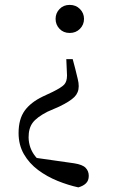

<svg xmlns="http://www.w3.org/2000/svg" viewBox="-20 -551 472 801"><path d="M270.8 -530.6Q296.6 -530.6 313.5 -513.4Q330.5 -496.2 330.5 -472.2Q330.5 -448 313.5 -430.7Q296.6 -413.5 270.8 -413.5Q244.8 -413.5 228.4 -430.7Q211.9 -448 211.9 -472.2Q211.9 -496.2 228.4 -513.4Q244.8 -530.6 270.8 -530.6ZM57.5 4.2Q57.5 -53.7 82.7 -88.9Q107.9 -124.1 158.8 -148.5L199.4 -167.5Q235.7 -185.4 247.6 -197.9Q259.5 -210.4 259.6 -236.1L256.6 -304.3H283.3L293.9 -264.3Q300.6 -236.5 304.5 -220.8Q308.4 -205.1 308.4 -191.4Q308.4 -164.5 290.3 -146.3Q272.1 -128.1 227.1 -106.3L178 -84.9Q133 -61.8 116 -38.5Q99 -15.2 99.3 22.7Q100.3 67.6 127.6 101.5Q154.9 135.3 212.3 168.7L100.9 103.4L289.1 130.2Q324.5 135.7 337.4 149.3Q350.3 163 350.3 182.5Q350.3 202.5 338.6 213.8Q327 225.1 306.8 230.7Q264.5 221.5 220.4 203.7Q176.4 186 139.3 158.5Q102.2 130.9 79.8 92.3Q57.5 53.6 57.5 4.2Z"/></svg>

Font: Early Summer Mincho VF
Style: Regular
Weight: 250
Designer: GuiWonder
Version: Version 1.002